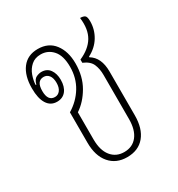

<svg xmlns="http://www.w3.org/2000/svg" viewBox="-144 -672 724 779"><g transform="rotate(-30 217.5 -282.5)"><path d="M228 10Q177 10 147 -25Q117 -60 117 -122V-264Q160 -290 185 -331Q210 -372 210 -424Q210 -476 187.5 -501.5Q165 -527 131 -527Q104 -527 86.5 -511.5Q69 -496 61 -473.5Q53 -451 52 -430L55 -429Q61 -452 74 -458Q87 -464 98 -464Q124 -464 137.5 -445Q151 -426 151 -397Q151 -365 136 -346Q121 -327 94 -327Q64 -327 48 -352.5Q32 -378 32 -425Q32 -484 58 -518Q84 -552 132 -552Q182 -552 209 -516.5Q236 -481 236 -425Q236 -364 209.5 -318.5Q183 -273 145 -248V-121Q145 -70 167.5 -42Q190 -14 228 -14Q267 -14 289 -42Q311 -70 311 -121V-327Q311 -356 301.5 -378Q292 -400 261 -413V-428Q309 -449 330 -484Q351 -519 344 -575Q358 -575 365.5 -570Q373 -565 373 -543Q373 -505 353.5 -472.5Q334 -440 297 -421V-418Q339 -393 339 -327V-122Q339 -60 310 -25Q281 10 228 10ZM96 -348Q111 -348 120.5 -360.5Q130 -373 130 -395Q130 -418 120.5 -430Q111 -442 96 -442Q63 -442 63 -395Q63 -348 96 -348Z"/></g></svg>

Font: Noto Serif Thai ExtraCondensed Thin
Style: Regular
Weight: 100
Width: 2
Designer: Monotype Design Team
Foundry: Monotype Imaging Inc.
Version: Version 2.001; ttfautohint (v1.8.4.7-5d5b)